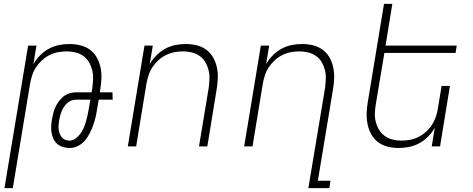

<svg xmlns="http://www.w3.org/2000/svg" viewBox="-20 -755 2440 990"><path d="M3 215 125 -520H168L152 -424Q166 -449 186.5 -469.5Q207 -490 231.5 -503.5Q256 -517 283 -522.5Q310 -528 337 -528Q366 -528 393.5 -521.5Q421 -515 443 -499Q465 -483 478.5 -459.5Q492 -436 498 -408.5Q504 -381 503 -352Q502 -323 497 -294L495 -279H560L561 -241H489L480 -189Q477 -168 472 -147.5Q467 -127 459.5 -106.5Q452 -86 442 -66.5Q432 -47 417.5 -30Q403 -13 382.5 -2.5Q362 8 341 8Q323 8 306.5 3.5Q290 -1 277 -11.5Q264 -22 256.5 -37.5Q249 -53 246 -70Q243 -87 244 -104.5Q245 -122 248 -140Q251 -156 255 -172.5Q259 -189 266.5 -204.5Q274 -220 284.5 -234Q295 -248 308.5 -258.5Q322 -269 339 -274Q356 -279 372 -279H452L456 -301Q459 -324 460 -347.5Q461 -371 455.5 -393Q450 -415 439 -434Q428 -453 410 -466Q392 -479 370 -484.5Q348 -490 324 -490Q302 -490 280 -486Q258 -482 236.5 -471.5Q215 -461 197 -444.5Q179 -428 166 -408.5Q153 -389 146 -367Q139 -345 135 -323L46 215ZM339 -30Q355 -30 369.5 -40.5Q384 -51 394 -65Q404 -79 411 -94.5Q418 -110 422.5 -125.5Q427 -141 430.5 -157Q434 -173 437 -189L446 -241H372Q360 -241 348 -236.5Q336 -232 326.5 -223.5Q317 -215 310 -204Q303 -193 298 -181.5Q293 -170 290 -158Q287 -146 285 -134Q283 -123 282 -111Q281 -99 282.5 -87.5Q284 -76 288 -65.5Q292 -55 299 -46.5Q306 -38 317 -34Q328 -30 339 -30Z M639 0 725 -520H768L752 -424Q766 -449 786.5 -469.5Q807 -490 831.5 -503.5Q856 -517 883 -522.5Q910 -528 937 -528Q966 -528 993.5 -521.5Q1021 -515 1043 -499Q1065 -483 1078.5 -459.5Q1092 -436 1098 -408.5Q1104 -381 1103 -352Q1102 -323 1097 -294L1049 0H1006L1056 -301Q1059 -324 1060 -347.5Q1061 -371 1055.5 -393Q1050 -415 1039 -434Q1028 -453 1010 -466Q992 -479 970 -484.5Q948 -490 924 -490Q902 -490 880 -486Q858 -482 836.5 -471.5Q815 -461 797 -444.5Q779 -428 766 -408.5Q753 -389 746 -367Q739 -345 735 -323L682 0Z M1570 215 1656 -301Q1659 -324 1660 -347.5Q1661 -371 1655.5 -393Q1650 -415 1639 -434Q1628 -453 1610 -466Q1592 -479 1570 -484.5Q1548 -490 1524 -490Q1502 -490 1480 -486Q1458 -482 1436.5 -471.5Q1415 -461 1397 -444.5Q1379 -428 1366 -408.5Q1353 -389 1346 -367Q1339 -345 1335 -323L1282 0H1239L1325 -520H1368L1352 -424Q1366 -449 1386.5 -469.5Q1407 -490 1431.5 -503.5Q1456 -517 1483 -522.5Q1510 -528 1537 -528Q1566 -528 1593.5 -521.5Q1621 -515 1643 -499Q1665 -483 1678.5 -459.5Q1692 -436 1698 -408.5Q1704 -381 1703 -352Q1702 -323 1697 -294L1619 177H1684L1678 215Z M2036 8Q2007 8 1980 1.5Q1953 -5 1931 -21Q1909 -37 1895.5 -60.5Q1882 -84 1876 -111.5Q1870 -139 1870.5 -168Q1871 -197 1876 -226L1960 -735H2003L1968 -520H2335L2329 -482H1962L1918 -219Q1914 -196 1913 -172.5Q1912 -149 1917.5 -127Q1923 -105 1934.5 -86Q1946 -67 1964 -54Q1982 -41 2004 -35.5Q2026 -30 2050 -30Q2072 -30 2094 -34Q2116 -38 2137 -48.5Q2158 -59 2176.5 -75.5Q2195 -92 2207.5 -111.5Q2220 -131 2227.5 -153Q2235 -175 2238 -197L2257 -312H2300L2249 0H2206L2222 -96Q2207 -71 2187 -50.5Q2167 -30 2142 -16.5Q2117 -3 2090 2.5Q2063 8 2036 8Z"/></svg>

Font: Iosevka Extralight Extended
Style: Italic
Weight: 200
Width: 7
Italic angle: -9°
Monospace: yes
Designer: Belleve Invis
Foundry: Belleve Invis
Version: Version 32.5.0; ttfautohint (v1.8.4)